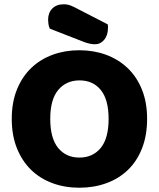

<svg xmlns="http://www.w3.org/2000/svg" viewBox="-20 -860 743 898"><path d="M35 -304Q35 -382 59.5 -442Q84 -502 126.5 -542.5Q169 -583 226.5 -604Q284 -625 351 -625Q418 -625 475.5 -604Q533 -583 576 -542.5Q619 -502 643.5 -442Q668 -382 668 -304Q668 -226 644 -165.5Q620 -105 577.5 -64.5Q535 -24 477 -3Q419 18 351 18Q283 18 225 -3.5Q167 -25 125 -66Q83 -107 59 -167Q35 -227 35 -304ZM215 -304Q215 -213 252 -168Q289 -123 351 -123Q414 -123 451 -168Q488 -213 488 -304Q488 -394 451.5 -439Q415 -484 352 -484Q290 -484 252.5 -439.5Q215 -395 215 -304ZM213 -726Q208 -737 206.5 -748Q205 -759 205 -768Q205 -800 224.5 -820Q244 -840 278 -840Q296 -840 312 -833.5Q328 -827 348 -816L484 -746Q485 -742 485 -738Q485 -734 485 -730Q485 -695 467.5 -674Q450 -653 424 -653Q399 -653 367 -666Z"/></svg>

Font: Baloo Da
Style: Regular
Weight: 400
Designer: Noopur Datye and Ek Type
Foundry: Ek Type
Version: Version 1.443;PS 1.000;hotconv 16.6.51;makeotf.lib2.5.65220;